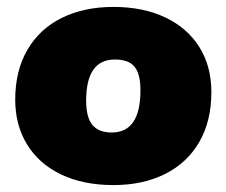

<svg xmlns="http://www.w3.org/2000/svg" viewBox="-20 -526 654 555"><path d="M24 -238Q24 -322 59.5 -382.5Q95 -443 159 -474.5Q223 -506 308 -506Q394 -506 458 -475.5Q522 -445 556.5 -389.5Q591 -334 591 -260Q591 -176 556 -115.5Q521 -55 457 -23Q393 9 308 9Q221 9 157 -21.5Q93 -52 58.5 -108Q24 -164 24 -238ZM386 -265Q386 -312 369 -333Q352 -354 312 -354Q229 -354 229 -235Q229 -187 247 -165Q265 -143 303 -143Q386 -143 386 -265Z"/></svg>

Font: Nunito Sans Heavy Heavy
Style: Italic
Weight: 400
Italic angle: -4.541°
Designer: Vernon Adams
Foundry: Vernon Adams
Version: Version 2.002